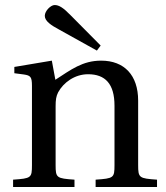

<svg xmlns="http://www.w3.org/2000/svg" viewBox="-20 -743 659 763"><path d="M158 -680C158 -659 184 -642 214 -626L365 -542L380 -562L261 -682C231 -713 214 -723 197 -723C182 -723 158 -700 158 -680ZM32 0H276V-29C205 -34 201 -36 201 -87V-321C201 -346 203 -360 211 -376C232 -415 277 -448 330 -448C398 -448 435 -410 435 -323V-87C435 -36 432 -34 360 -29V0H604V-29C533 -34 529 -36 529 -87V-343C529 -444 474 -502 382 -502C308 -502 262 -466 200 -426L186 -502L37 -477V-452L75 -447C101 -443 107 -438 107 -402V-87C107 -36 104 -34 32 -29Z"/></svg>

Font: Lingua Franca
Style: Regular
Weight: 400
Version: Version 1.19